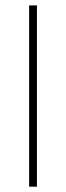

<svg xmlns="http://www.w3.org/2000/svg" viewBox="-20 -701 248 721"><path d="M118.7 -680.7H89.4V0H118.7Z"/></svg>

Font: Estedad Thin
Style: Regular
Weight: 100
Designer: Amin Abedi
Version: Version 7.3